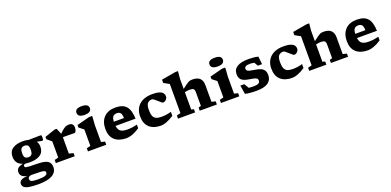

<svg xmlns="http://www.w3.org/2000/svg" viewBox="4 -1856 6511 3200"><g transform="rotate(-20 3259.0 -256.0)"><path d="M297.5 -160.5Q257.5 -160.5 224 -165.5Q197.5 -164 187.8 -156.8Q178 -149.5 178 -135Q178 -124 182.2 -116.8Q186.5 -109.5 204.8 -105.2Q223 -101 263.2 -99Q303.5 -97 375.5 -96.5Q471 -96 527 -81.8Q583 -67.5 607.2 -35.8Q631.5 -4 631.5 49.5Q631.5 136.5 549.5 184.5Q467.5 232.5 301 232.5Q192 232.5 132 220.2Q72 208 48.5 184.5Q25 161 25 128Q25 91 57.8 68Q90.5 45 173.5 38.5Q104 26 78.5 -3Q53 -32 53 -71.5Q53 -112 81 -139Q109 -166 174 -176.5Q49 -215.5 49 -346Q49 -440 116.5 -485.8Q184 -531.5 297.5 -531.5Q355 -531.5 401.5 -518.5Q440 -519 480.8 -519.8Q521.5 -520.5 555.2 -521.2Q589 -522 606.5 -522Q621 -522 624.8 -515.5Q628.5 -509 628.5 -486.5Q628.5 -450 624.8 -438.2Q621 -426.5 612.5 -426.5Q604.5 -426.5 583 -430Q561.5 -433.5 516 -443Q544.5 -401.5 544.5 -346Q544.5 -251.5 477.5 -206Q410.5 -160.5 297.5 -160.5ZM301 -248Q335 -248 355.5 -270.5Q376 -293 376 -355.5Q376 -410.5 357.2 -430.8Q338.5 -451 297 -451Q262 -451 241.2 -428.2Q220.5 -405.5 220.5 -343Q220.5 -288 239.8 -268Q259 -248 301 -248ZM179.5 95.5Q179.5 127 208.5 140.2Q237.5 153.5 321.5 153.5Q415.5 153.5 452.2 138.5Q489 123.5 489 94.5Q489 81.5 483.8 72.5Q478.5 63.5 459.5 57.8Q440.5 52 400 49.5Q359.5 47 289.5 47Q264 47 241 46Q207.5 51 193.5 63.2Q179.5 75.5 179.5 95.5Z M1117.5 -529.5Q1157 -529.5 1176 -508.5Q1195 -487.5 1195 -452.5Q1195 -414 1182.8 -389Q1170.5 -364 1159.5 -364Q1111.5 -364 1068.2 -365Q1025 -366 978 -366Q960 -366 950 -364.5V-75L1027.5 -55.5V0H692V-55.5L761 -73V-360.5Q751.5 -369 729.2 -387Q707 -405 679.5 -428.5V-469.5L863.5 -532.5H900L943.5 -429Q987.5 -473 1016 -494.5Q1044.5 -516 1067.5 -522.8Q1090.5 -529.5 1117.5 -529.5Z M1420 -590.5Q1301.5 -590.5 1301.5 -669Q1301.5 -745 1420 -745Q1539 -745 1539 -669Q1539 -590.5 1420 -590.5ZM1531 -531.5 1520 -372.5V-73L1587 -55.5V0H1262V-55.5L1331 -73V-364Q1322.5 -371 1297.2 -390.8Q1272 -410.5 1249 -428.5V-473L1474.5 -531.5Z M1939 -531.5Q2070 -531.5 2129.5 -463.2Q2189 -395 2194 -242H1839Q1848 -172 1887 -145Q1926 -118 2005.5 -118Q2057.5 -118 2099.8 -124.5Q2142 -131 2181 -140.5V-76.5Q2107 -28.5 2049.2 -7.8Q1991.5 13 1945 13Q1810.5 13 1736.2 -54.2Q1662 -121.5 1662 -251Q1662 -380.5 1734 -456Q1806 -531.5 1939 -531.5ZM1929.5 -434Q1885.5 -434 1862.5 -408.8Q1839.5 -383.5 1836.5 -317.5H2016.5Q2014 -388.5 1992.2 -411.2Q1970.5 -434 1929.5 -434Z M2595 -531.5Q2671.5 -531.5 2716 -516.8Q2760.5 -502 2779.5 -477.2Q2798.5 -452.5 2798.5 -422.5Q2798.5 -396.5 2786 -377.2Q2773.5 -358 2754.8 -347.2Q2736 -336.5 2717.5 -336.5Q2709 -336.5 2688.2 -353.8Q2667.5 -371 2642.8 -393.5Q2618 -416 2595.8 -433.5Q2573.5 -451 2561 -451Q2508.5 -451 2480 -418Q2451.5 -385 2451.5 -300Q2451.5 -233 2467.2 -194.2Q2483 -155.5 2518.5 -139Q2554 -122.5 2613 -122.5Q2660.5 -122.5 2702 -128.8Q2743.5 -135 2786 -147.5V-76.5Q2707 -26.5 2652.8 -6.8Q2598.5 13 2555.5 13Q2424.5 13 2351.2 -54.2Q2278 -121.5 2278 -251Q2278 -333.5 2313.8 -396.8Q2349.5 -460 2420.2 -495.8Q2491 -531.5 2595 -531.5Z M3163 0H2859.5V-55.5L2928.5 -73V-589.5Q2918.5 -595 2889 -611.2Q2859.5 -627.5 2830.5 -644.5V-701L3082.5 -745H3129.5L3117.5 -612V-433Q3163 -468.5 3191.2 -488.5Q3219.5 -508.5 3237.5 -517.8Q3255.5 -527 3270.8 -529.2Q3286 -531.5 3305.5 -531.5Q3394 -531.5 3436.5 -490.2Q3479 -449 3479 -372V-73L3548.5 -55.5V0H3244.5V-55.5L3290 -68.5V-319.5Q3290 -354 3272.5 -370.2Q3255 -386.5 3209 -386.5Q3166.5 -386.5 3117.5 -375.5V-68.5L3163 -55.5Z M3779 -590.5Q3660.5 -590.5 3660.5 -669Q3660.5 -745 3779 -745Q3898 -745 3898 -669Q3898 -590.5 3779 -590.5ZM3890 -531.5 3879 -372.5V-73L3946 -55.5V0H3621V-55.5L3690 -73V-364Q3681.5 -371 3656.2 -390.8Q3631 -410.5 3608 -428.5V-473L3833.5 -531.5Z M4299.5 -531.5Q4349 -531.5 4389.8 -527.2Q4430.5 -523 4471.5 -513.5L4486 -374H4412L4373 -440.5Q4329.5 -449 4298.5 -449Q4246 -449 4222.5 -436.2Q4199 -423.5 4199 -397.5Q4199 -375.5 4211.8 -363Q4224.5 -350.5 4255.8 -342.8Q4287 -335 4343 -326.5Q4399 -318.5 4439 -301.8Q4479 -285 4500.2 -253Q4521.5 -221 4521.5 -166.5Q4521.5 -82.5 4455.5 -35Q4389.5 12.5 4243.5 12.5Q4189.5 12.5 4135.5 7.2Q4081.5 2 4048 -6.5L4024 -162H4093.5L4142.5 -79Q4182 -74.5 4221 -74.5Q4288.5 -74.5 4315.2 -89.8Q4342 -105 4342 -136Q4342 -164 4324.2 -177Q4306.5 -190 4270.5 -196.8Q4234.5 -203.5 4179 -213.5Q4096.5 -228.5 4062.8 -263Q4029 -297.5 4029 -360.5Q4029 -445.5 4097.8 -488.5Q4166.5 -531.5 4299.5 -531.5Z M4922 -531.5Q4998.5 -531.5 5043 -516.8Q5087.5 -502 5106.5 -477.2Q5125.5 -452.5 5125.5 -422.5Q5125.5 -396.5 5113 -377.2Q5100.5 -358 5081.8 -347.2Q5063 -336.5 5044.5 -336.5Q5036 -336.5 5015.2 -353.8Q4994.5 -371 4969.8 -393.5Q4945 -416 4922.8 -433.5Q4900.5 -451 4888 -451Q4835.5 -451 4807 -418Q4778.5 -385 4778.5 -300Q4778.5 -233 4794.2 -194.2Q4810 -155.5 4845.5 -139Q4881 -122.5 4940 -122.5Q4987.5 -122.5 5029 -128.8Q5070.5 -135 5113 -147.5V-76.5Q5034 -26.5 4979.8 -6.8Q4925.5 13 4882.5 13Q4751.5 13 4678.2 -54.2Q4605 -121.5 4605 -251Q4605 -333.5 4640.8 -396.8Q4676.5 -460 4747.2 -495.8Q4818 -531.5 4922 -531.5Z M5490 0H5186.5V-55.5L5255.5 -73V-589.5Q5245.5 -595 5216 -611.2Q5186.5 -627.5 5157.5 -644.5V-701L5409.5 -745H5456.5L5444.5 -612V-433Q5490 -468.5 5518.2 -488.5Q5546.5 -508.5 5564.5 -517.8Q5582.5 -527 5597.8 -529.2Q5613 -531.5 5632.5 -531.5Q5721 -531.5 5763.5 -490.2Q5806 -449 5806 -372V-73L5875.5 -55.5V0H5571.5V-55.5L5617 -68.5V-319.5Q5617 -354 5599.5 -370.2Q5582 -386.5 5536 -386.5Q5493.5 -386.5 5444.5 -375.5V-68.5L5490 -55.5Z M6221 -531.5Q6352 -531.5 6411.5 -463.2Q6471 -395 6476 -242H6121Q6130 -172 6169 -145Q6208 -118 6287.5 -118Q6339.5 -118 6381.8 -124.5Q6424 -131 6463 -140.5V-76.5Q6389 -28.5 6331.2 -7.8Q6273.5 13 6227 13Q6092.5 13 6018.2 -54.2Q5944 -121.5 5944 -251Q5944 -380.5 6016 -456Q6088 -531.5 6221 -531.5ZM6211.5 -434Q6167.5 -434 6144.5 -408.8Q6121.5 -383.5 6118.5 -317.5H6298.5Q6296 -388.5 6274.2 -411.2Q6252.5 -434 6211.5 -434Z"/></g></svg>

Font: Newsreader 6pt
Style: Bold
Weight: 700
Designer: Hugues Gentile
Foundry: Production Type
Version: Version 1.003; ttfautohint (v1.8.3)